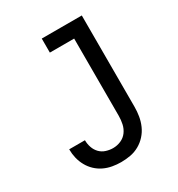

<svg xmlns="http://www.w3.org/2000/svg" viewBox="-176 -850 901 972"><g transform="rotate(-30 274.0 -363.5)"><path d="M249 8Q224 8 198.5 3.5Q173 -1 150 -12Q127 -23 108.5 -40.5Q90 -58 77.5 -80.5Q65 -103 59 -128Q53 -153 53 -178V-180H145V-179Q145 -158 152 -137.5Q159 -117 173.5 -102Q188 -87 208.5 -80.5Q229 -74 249 -74Q273 -74 295 -83.5Q317 -93 331 -112Q345 -131 350 -154.5Q355 -178 355 -201V-653H213V-735H447V-201Q447 -174 442.5 -147Q438 -120 427 -95Q416 -70 397.5 -49.5Q379 -29 355 -15.5Q331 -2 304 3Q277 8 249 8Z"/></g></svg>

Font: Iosevka Semi-Condensed Medium
Style: Regular
Weight: 500
Monospace: yes
Designer: Belleve Invis
Foundry: Belleve Invis
Version: Version 27.3.5